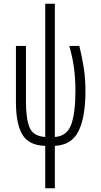

<svg xmlns="http://www.w3.org/2000/svg" viewBox="-20 -780 545 1036"><path d="M224 236V7Q137 5 101.5 -52.5Q66 -110 66 -230V-532H120V-231Q120 -140 139.5 -92.5Q159 -45 224 -41V-760H276V-41Q341 -45 364 -107.5Q387 -170 387 -290Q387 -357 379 -415Q371 -473 354 -532H408Q424 -468 432.5 -411Q441 -354 441 -288Q441 -147 403.5 -72Q366 3 276 7V236Z"/></svg>

Font: Noto Sans ExtraCondensed Light
Style: Regular
Weight: 300
Width: 2
Designer: Monotype Design Team
Foundry: Monotype Imaging Inc.
Version: Version 2.013; ttfautohint (v1.8.4.7-5d5b)